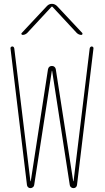

<svg xmlns="http://www.w3.org/2000/svg" viewBox="-20 -970 540 990"><path d="M96.7 -790Q92.8 -790 90.8 -793.5Q88.9 -796.9 91.8 -799.8L222.7 -939.5Q233.4 -950.2 247.6 -950.2Q261.7 -950.2 273.4 -939.5L404.3 -799.8Q406.2 -796.9 404.8 -793.5Q403.3 -790 399.4 -790Q386.7 -790 376 -799.8L250 -935.5H248H246.1L120.1 -799.8Q109.4 -790 96.7 -790ZM119.1 -15.6 34.2 -719.7Q33.2 -723.6 36.1 -727.1Q39.1 -730.5 43 -730.5Q51.8 -730.5 53.7 -719.7L136.7 -36.1Q136.7 -35.2 137.7 -35.2Q138.7 -35.2 138.7 -36.1L227.5 -613.3Q231.4 -629.9 248 -629.9Q255.9 -629.9 261.2 -625Q266.6 -620.1 267.6 -613.3L357.4 -36.1Q357.4 -35.2 358.4 -35.2Q359.4 -35.2 359.4 -36.1L442.4 -719.7Q444.3 -729.5 453.1 -730.5Q457 -730.5 460 -727.1Q462.9 -723.6 461.9 -719.7L377 -15.6Q376 -8.8 371.1 -4.4Q366.2 0 358.9 0Q351.6 0 346.2 -4.4Q340.8 -8.8 339.8 -15.6L249 -603.5Q249 -604.5 248 -605Q247.1 -605.5 247.1 -603.5L156.2 -15.6Q155.3 -8.8 149.4 -4.4Q143.6 0 136.7 0Q129.9 0 125 -4.4Q120.1 -8.8 119.1 -15.6Z"/></svg>

Font: Rounded-X Mgen+ 2m thin
Style: Regular
Weight: 100
Designer: [Source Han Sans]
Ryoko NISHIZUKA  (kana & ideographs); Paul D. Hunt (Latin, Greek & Cyrillic); Wenlong ZHANG  (bopomofo
Version: Version 1.059.20150602